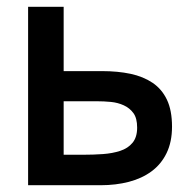

<svg xmlns="http://www.w3.org/2000/svg" viewBox="-20 -547 568 567"><path d="M63 0V-527H168V-337H281Q328 -337 365.5 -329Q403 -321 430.5 -302.5Q458 -284 473 -252.5Q488 -221 488 -173Q488 -128 472 -95Q456 -62 427.5 -41Q399 -20 360.5 -10Q322 0 277 0ZM168 -90H225Q256 -90 284 -92Q312 -94 335 -101.5Q358 -109 371.5 -125.5Q385 -142 385 -170Q385 -198 374 -213Q363 -228 345.5 -236Q328 -244 307.5 -246Q287 -248 265 -248H168Z"/></svg>

Font: Onest Medium
Style: Regular
Weight: 500
Designer: Dmitri Voloshin, Andrey Kudryavtsev
Foundry: Dmitri Voloshin, Andrey Kudryavtsev
Version: Version 1.000;gftools[0.9.33]